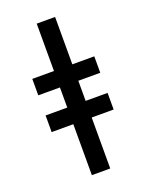

<svg xmlns="http://www.w3.org/2000/svg" viewBox="-144 -838 699 911"><g transform="rotate(-20 205.5 -382.5)"><path d="M251 -765.1V-525.9H361.8V-442.9H251V-341.3H361.8V-257.3H251V0H158.2V-257.3H48.8V-341.3H158.2V-442.9H48.8V-525.9H158.2V-765.1Z"/></g></svg>

Font: Open Sans Condensed SemiBold
Style: Regular
Weight: 600
Width: 3
Designer: Monotype Design Team
Foundry: Monotype Imaging Inc.
Version: Version 3.000; ttfautohint (v1.8.4)